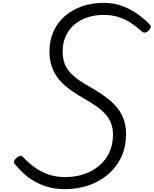

<svg xmlns="http://www.w3.org/2000/svg" viewBox="-20 -1308 1081 1351"><path d="M437 23Q370 23 315.5 7Q261 -9 217.5 -35Q174 -61 141 -92.5Q108 -124 83 -155Q74 -166 80 -177Q86 -188 96 -197Q109 -208 120 -211Q131 -214 141 -204Q174 -168 217 -135.5Q260 -103 315 -82.5Q370 -62 438 -62Q511 -62 572 -83Q633 -104 679 -143Q725 -182 750 -237Q775 -292 775 -361Q775 -406 761 -441.5Q747 -477 720.5 -506Q694 -535 657 -561Q620 -587 573 -614Q532 -637 495.5 -661.5Q459 -686 428 -714Q397 -742 375 -776Q353 -810 340.5 -852Q328 -894 328 -946Q328 -1022 355.5 -1084.5Q383 -1147 434 -1192.5Q485 -1238 555.5 -1263Q626 -1288 711 -1288Q777 -1288 835 -1267.5Q893 -1247 943 -1212.5Q993 -1178 1032 -1137Q1043 -1127 1040.5 -1115.5Q1038 -1104 1025 -1092Q1014 -1081 1002 -1079Q990 -1077 980 -1085Q945 -1117 905 -1144Q865 -1171 817 -1187Q769 -1203 709 -1203Q648 -1203 595 -1185.5Q542 -1168 503.5 -1135Q465 -1102 443 -1054.5Q421 -1007 421 -947Q421 -900 433.5 -864Q446 -828 472 -799.5Q498 -771 535.5 -744.5Q573 -718 624 -690Q678 -659 722.5 -626.5Q767 -594 799.5 -556Q832 -518 849.5 -471Q867 -424 867 -364Q867 -278 835 -207Q803 -136 744.5 -84.5Q686 -33 607.5 -5Q529 23 437 23Z"/></svg>

Font: Playwrite NL
Style: Regular
Weight: 400
Designer: Veronika Burian, José Scaglione
Foundry: TypeTogether
Version: Version 1.002